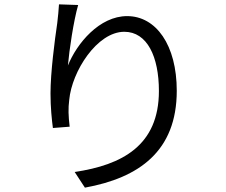

<svg xmlns="http://www.w3.org/2000/svg" viewBox="-20 -812 1040 882"><path d="M339 -789 251 -792C249 -765 247 -736 243 -706C231 -625 212 -478 212 -383C212 -318 218 -262 223 -224L300 -230C294 -280 293 -314 298 -353C310 -484 426 -666 551 -666C656 -666 710 -552 710 -394C710 -143 540 -54 323 -22L370 50C618 5 792 -117 792 -395C792 -605 697 -738 564 -738C437 -738 333 -613 292 -511C298 -581 318 -716 339 -789Z"/></svg>

Font: ChiuKong Gothic CL
Style: Regular
Weight: 400
Designer: Ryoko NISHIZUKA 西塚涼子 (kana, bopomofo & ideographs); Paul D. Hunt (Latin, Greek & Cyrillic); Sandoll Communications 산돌커뮤니
Foundry: Adobe
Version: Version 1.300